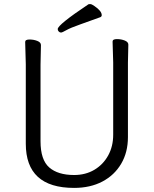

<svg xmlns="http://www.w3.org/2000/svg" viewBox="-20 -900 750 938"><path d="M180 -680 178 -584V-210Q178 -119 220.5 -82Q263 -45 342 -45Q398 -45 441 -70.5Q484 -96 508.5 -140.5Q533 -185 533 -242V-595L530 -697Q530 -709 551 -709Q572 -709 589.5 -702Q607 -695 607 -682L605 -594V-230Q605 -156 572 -100Q539 -44 480 -13Q421 18 342 18Q106 18 106 -198V-586L103 -695Q103 -707 124 -707Q145 -707 162.5 -700Q180 -693 180 -680ZM470 -816Q421 -798 372.5 -781Q324 -764 304 -752.5Q284 -741 278 -741Q272 -741 267 -746Q262 -751 262 -758Q262 -779 412 -879Q414 -880 421 -880Q428 -880 442 -870Q477 -846 477 -826Q477 -819 470 -816Z"/></svg>

Font: LXGW WenKai Lite
Style: Regular
Weight: 400
Designer: LXGW / Fontworks Inc.
Foundry: LXGW / Fontworks Inc.
Version: Version 1.511; March 25, 2025